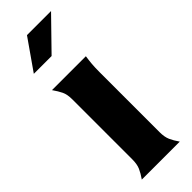

<svg xmlns="http://www.w3.org/2000/svg" viewBox="-238 -716 733 733"><g transform="rotate(-45 128.0 -350.0)"><path d="M202 -80Q202 -54 209.5 -37Q217 -20 231 0H26Q40 -20 47.5 -37Q55 -54 55 -80V-404Q55 -431 47 -447.5Q39 -464 25 -484H208Q205 -464 203.5 -446.5Q202 -429 202 -402ZM106 -700H236L116 -577H20Z"/></g></svg>

Font: LT Museum
Style: Bold
Weight: 700
Designer: Daniel Lyons
Foundry: LyonsType
Version: Version 1.010